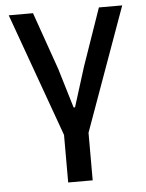

<svg xmlns="http://www.w3.org/2000/svg" viewBox="-52 -561 611 804"><g transform="rotate(-5 253.5 -159.5)"><path d="M202 200V0L15 -519H117L202 -277L252 -111H258L310 -277L394 -519H492L305 0V200Z"/></g></svg>

Font: Anuphan Medium
Style: Regular
Weight: 500
Designer: Mike Abbink, Paul van der Laan, Pieter van Rosmalen, Mint Tantisuwanna
Foundry: Bold Monday; Cadson Demak
Version: Version 3.002;hotconv 1.0.109;makeotfexe 2.5.65596